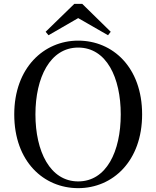

<svg xmlns="http://www.w3.org/2000/svg" viewBox="-20 -960 812 997"><path d="M386 17C566 17 718 -124 718 -366C718 -610 566 -749 386 -749C207 -749 54 -607 54 -366C54 -121 207 17 386 17ZM386 -18C240 -18 164 -174 164 -366C164 -557 240 -713 386 -713C533 -713 607 -557 607 -366C607 -174 533 -18 386 -18ZM407 -940H366L217 -795L232 -777L386 -866L541 -777L555 -795Z"/></svg>

Font: Noto Serif HK Medium
Style: Regular
Weight: 500
Designer: Ryoko NISHIZUKA 西塚涼子 (kana & ideographs); Frank Grießhammer (Latin, Greek & Cyrillic); Wenlong ZHANG 张文龙 (bopomofo); San
Foundry: Adobe
Version: Version 2.001;hotconv 1.1.0;makeotfexe 2.6.0